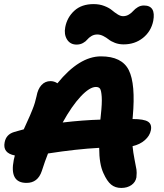

<svg xmlns="http://www.w3.org/2000/svg" viewBox="-20 -925 807 947"><path d="M357.9 -705.1Q326.2 -705.1 310.5 -730.5Q294.9 -755.9 301.8 -791Q311 -839.4 346.7 -872.1Q382.3 -904.8 441.9 -904.8Q470.7 -904.8 494.6 -895.5Q518.6 -886.2 531.7 -875Q544.9 -863.8 559.6 -854.5Q574.2 -845.2 586.9 -845.2Q603 -845.2 616.2 -853.5Q629.4 -861.8 637.7 -871.6Q646 -881.3 659.7 -889.6Q673.3 -897.9 689.9 -897.9Q750 -897.9 735.8 -821.8Q725.1 -770 685.1 -738Q645 -706.1 589.8 -706.1Q566.4 -706.1 546.9 -713.6Q527.3 -721.2 515.9 -730.5Q504.4 -739.7 489.5 -747.3Q474.6 -754.9 460 -754.9Q443.8 -754.9 430.9 -747.1Q418 -739.3 410.6 -730Q403.3 -720.7 389.4 -712.9Q375.5 -705.1 357.9 -705.1ZM490.2 -70.8Q469.2 -115.7 469.2 -195.8Q357.4 -189.9 216.8 -168Q202.1 -131.3 186 -81.1Q166.5 -22.9 110.8 -22.9Q25.4 -22.9 47.9 -136.2Q48.3 -138.2 50.3 -146.2Q52.2 -154.3 53.2 -158.2Q-7.8 -169.9 2.9 -223.1Q10.3 -262.2 49.8 -273.9Q56.2 -275.4 72.3 -280.3Q88.4 -285.2 97.2 -287.1Q101.6 -297.4 112.1 -320.1Q122.6 -342.8 127.7 -354.7Q132.8 -366.7 140.1 -384.8Q147.5 -402.8 152.1 -418.7Q156.7 -434.6 160.2 -450.2Q166.5 -485.8 184.6 -505.4Q202.6 -524.9 229 -524.9Q247.6 -524.9 263.2 -514.2Q371.1 -647 478 -647Q581.1 -647 615.2 -579.1Q649.4 -511.2 634.8 -349.1Q634.8 -347.7 634.3 -343.8Q633.8 -339.8 633.8 -337.9Q689.9 -337.9 710 -325Q730 -312 724.1 -282.2Q718.8 -255.4 694.6 -233.9Q670.4 -212.4 633.8 -204.1Q636.7 -173.8 643.8 -137.5Q650.9 -101.1 653.1 -88.4Q655.3 -75.7 652.8 -49.8Q648.4 -26.4 628.2 -12.2Q607.9 2 578.1 2Q548.3 2 528.1 -14.6Q507.8 -31.2 490.2 -70.8ZM453.1 -496.1Q422.4 -496.1 378.4 -449.5Q334.5 -402.8 289.1 -320.8Q389.2 -332.5 475.1 -335Q475.6 -338.4 476.1 -345.2Q476.6 -352.1 477.1 -355Q483.9 -416 481.7 -447.5Q479.5 -479 473.4 -487.5Q467.3 -496.1 453.1 -496.1Z"/></svg>

Font: Shantell Sans Irregular
Style: Bold Italic
Weight: 700
Italic angle: -11.31°
Designer: Stephen Nixon, Anya Danilova, Shantell Martin
Foundry: Arrow Type
Version: Version 1.006;[9816181b4]